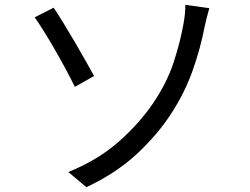

<svg xmlns="http://www.w3.org/2000/svg" viewBox="-20 -751 1040 798"><path d="M264 -36Q389 -87 475 -163.5Q561 -240 617 -323Q675 -409 702.5 -494.5Q730 -580 742 -649Q746 -669 748.5 -693Q751 -717 750 -731L850 -717Q844 -697 838.5 -674.5Q833 -652 830 -638Q813 -549 780.5 -457.5Q748 -366 693 -281Q635 -191 548 -110.5Q461 -30 339 27ZM203 -719Q220 -694 243 -656.5Q266 -619 290.5 -577Q315 -535 336.5 -497Q358 -459 371 -435L291 -390Q275 -423 253 -464Q231 -505 207 -546.5Q183 -588 161.5 -622.5Q140 -657 124 -679Z"/></svg>

Font: Noto Sans HK
Style: Regular
Weight: 400
Designer: Ryoko NISHIZUKA 西塚涼子 (kana, bopomofo & ideographs); Paul D. Hunt (Latin, Greek & Cyrillic); Sandoll Communications 산돌커뮤니
Foundry: Adobe
Version: Version 2.004-H2;hotconv 1.0.118;makeotfexe 2.5.65603